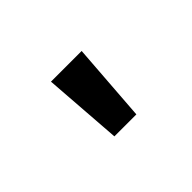

<svg xmlns="http://www.w3.org/2000/svg" viewBox="-46 -881 593 593"><g transform="rotate(-45 250.0 -585.0)"><path d="M202 -456 183 -714H317L298 -456Z"/></g></svg>

Font: Noto Sans Mono ExtraCondensed
Style: Bold
Weight: 700
Width: 2
Designer: Monotype Design Team
Foundry: Monotype Imaging Inc.
Version: Version 2.014